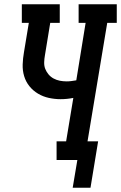

<svg xmlns="http://www.w3.org/2000/svg" viewBox="-20 -755 571 906"><path d="M323 131 345 0H247V-88H292L326 -293Q311 -290 296 -288.5Q281 -287 266 -287Q238 -287 210.5 -293Q183 -299 159.5 -313Q136 -327 119 -348Q102 -369 94 -395.5Q86 -422 87 -451Q88 -480 93 -508L116 -647H83V-735H262V-647H217L192 -494Q189 -478 188.5 -461Q188 -444 193.5 -430Q199 -416 209 -404Q219 -392 233 -384.5Q247 -377 262.5 -374Q278 -371 295 -371Q306 -371 317 -372.5Q328 -374 340 -376L384 -647H351V-735H531V-647H486L393 -88H443L407 131Z"/></svg>

Font: Iosevka Slab Semibold
Style: Italic
Weight: 600
Italic angle: -9°
Monospace: yes
Designer: Belleve Invis
Foundry: Belleve Invis
Version: Version 11.1.1; ttfautohint (v1.8.3)